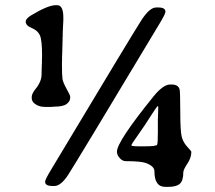

<svg xmlns="http://www.w3.org/2000/svg" viewBox="-20 -707 828 740"><path d="M514.2 -143.1H540Q583 -143.1 585.7 -149.4Q588.4 -155.8 588.4 -196.3V-249.5L588.9 -256.3Q588.9 -259.8 588.9 -263.2L589.4 -270V-276.4L589.8 -285.6V-293.9Q589.8 -298.3 588.9 -298.3Q585 -298.3 561.3 -260.5Q537.6 -222.7 512 -186.8Q486.3 -150.9 486.3 -147Q486.3 -143.1 514.2 -143.1ZM79.1 -623.5Q79.1 -635.3 100.1 -647.9Q165 -687 194.8 -687H200.2Q224.1 -687 224.1 -640.1V-627.9Q223.1 -616.2 223.1 -609.9L221.7 -579.6V-567.4L221.2 -561V-548.8L220.7 -542.5V-530.3L220.2 -524.4Q220.2 -518.1 220.2 -511.7L219.2 -487.8Q219.2 -481.4 219.2 -475.1L218.8 -462.9Q218.8 -417 220.7 -403.3Q222.7 -389.6 236.6 -364.7Q250.5 -339.8 250.5 -335V-330.1Q250.5 -316.9 237.1 -306.4Q223.6 -295.9 189 -295.9L176.8 -294.9H153.8Q126 -294.9 109.4 -311.5Q102.1 -318.8 102.1 -331.3Q102.1 -343.8 112.3 -357.9Q139.2 -389.6 140.1 -417.2Q141.1 -444.8 141.1 -457.5L141.6 -463.4V-475.6L142.1 -494.1Q142.1 -553.2 133.5 -571.5Q125 -589.8 102.1 -599.1Q79.1 -608.4 79.1 -623.5ZM582 -678.2H590.3Q617.7 -678.2 617.7 -661.6Q617.7 -653.8 595.7 -617.2Q272 -78.1 243.4 -34.2Q214.8 9.8 189.9 9.8H181.6Q153.8 9.8 153.8 -6.8Q153.8 -14.6 175.3 -50.3Q495.1 -583.5 526.1 -630.9Q557.1 -678.2 582 -678.2ZM464.4 -85.9Q452.1 -85.9 441.4 -97.7Q430.7 -109.4 430.7 -122.6Q430.7 -161.1 571.3 -335Q608.9 -381.3 635.7 -381.3H641.6Q666 -381.3 671.9 -363.8Q674.8 -355 674.8 -277.3Q674.8 -199.7 680.7 -178.7Q686.5 -157.7 701.9 -141.1Q717.3 -124.5 717.3 -122.6V-119.6Q717.3 -99.1 701.9 -75.9Q686.5 -52.7 686.5 -42.5Q686.5 -10.3 672.9 1.5Q659.2 13.2 629.4 13.2H616.7Q575.2 13.2 575.2 -46.9Q575.2 -66.4 542.5 -78.6Q522.9 -85.9 464.4 -85.9Z"/></svg>

Font: Averia Gruesa Libre
Style: Regular
Weight: 500
Italic angle: -1.70001°
Version: Version 1.001